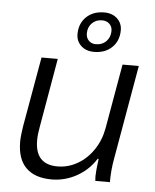

<svg xmlns="http://www.w3.org/2000/svg" viewBox="-52 -757 654 812"><g transform="rotate(5 275.0 -351.5)"><path d="M51 -138Q51 -161 58 -205L110 -500H179L128 -206Q122 -175 122 -150Q122 -47 217 -47Q262 -47 302 -70Q342 -93 369.5 -134Q397 -175 406 -226L454 -500H523L453 -100Q444 -52 444 0H382L381 -20Q381 -40 388 -94H384Q353 -45 303 -17.5Q253 10 197 10Q126 10 88.5 -27Q51 -64 51 -138ZM253 -612Q253 -657 282 -685Q311 -713 358 -713Q392 -713 413 -693.5Q434 -674 434 -644Q434 -599 405 -571Q376 -543 329 -543Q295 -543 274 -562.5Q253 -582 253 -612ZM395 -638Q395 -656 383 -667.5Q371 -679 352 -679Q326 -679 309 -662Q292 -645 292 -618Q292 -600 303.5 -588Q315 -576 334 -576Q361 -576 378 -593.5Q395 -611 395 -638Z"/></g></svg>

Font: Sarabun Light
Style: Italic
Weight: 300
Italic angle: -10°
Designer: Suppakit Chalermlarp | Katatrad Co.,Ltd.
Foundry: Cadson Demak Co.,Ltd.
Version: Version 1.000; ttfautohint (v1.6)